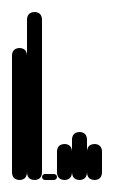

<svg xmlns="http://www.w3.org/2000/svg" viewBox="-20 -300 190 320"><path d="M0 -13H25V-208H0ZM13 -25Q9 -25 6 -23.5Q3 -22 1.5 -19Q0 -16 0 -13Q0 -9 1.5 -6Q3 -3 6 -1.5Q9 0 13 0Q16 0 19 -1.5Q22 -3 23.5 -6Q25 -9 25 -13Q25 -16 23.5 -19Q22 -22 19 -23.5Q16 -25 13 -25ZM13 -220Q9 -220 6 -218.5Q3 -217 1.5 -214Q0 -211 0 -208Q0 -204 1.5 -201Q3 -198 6 -196.5Q9 -195 13 -195Q16 -195 19 -196.5Q22 -198 23.5 -201Q25 -204 25 -208Q25 -211 23.5 -214Q22 -217 19 -218.5Q16 -220 13 -220Z M25 -13H50V-268H25ZM38 -25Q34 -25 31 -23.5Q28 -22 26.5 -19Q25 -16 25 -13Q25 -9 26.5 -6Q28 -3 31 -1.5Q34 0 38 0Q41 0 44 -1.5Q47 -3 48.5 -6Q50 -9 50 -13Q50 -16 48.5 -19Q47 -22 44 -23.5Q41 -25 38 -25ZM38 -280Q34 -280 31 -278.5Q28 -277 26.5 -274Q25 -271 25 -268Q25 -264 26.5 -261Q28 -258 31 -256.5Q34 -255 38 -255Q41 -255 44 -256.5Q47 -258 48.5 -261Q50 -264 50 -268Q50 -271 48.5 -274Q47 -277 44 -278.5Q41 -280 38 -280Z M55 -10Q53 -10 51.5 -8.5Q50 -7 50 -5Q50 -3 51.5 -1.5Q53 0 55 0H70Q72 0 73.5 -1.5Q75 -3 75 -5Q75 -7 73.5 -8.5Q72 -10 70 -10Z M75 -13H100V-48H75ZM88 -25Q84 -25 81 -23.5Q78 -22 76.5 -19Q75 -16 75 -13Q75 -9 76.5 -6Q78 -3 81 -1.5Q84 0 88 0Q91 0 94 -1.5Q97 -3 98.5 -6Q100 -9 100 -13Q100 -16 98.5 -19Q97 -22 94 -23.5Q91 -25 88 -25ZM88 -60Q84 -60 81 -58.5Q78 -57 76.5 -54Q75 -51 75 -48Q75 -44 76.5 -41Q78 -38 81 -36.5Q84 -35 88 -35Q91 -35 94 -36.5Q97 -38 98.5 -41Q100 -44 100 -48Q100 -51 98.5 -54Q97 -57 94 -58.5Q91 -60 88 -60Z M100 -13H125V-68H100ZM113 -25Q109 -25 106 -23.5Q103 -22 101.5 -19Q100 -16 100 -13Q100 -9 101.5 -6Q103 -3 106 -1.5Q109 0 113 0Q116 0 119 -1.5Q122 -3 123.5 -6Q125 -9 125 -13Q125 -16 123.5 -19Q122 -22 119 -23.5Q116 -25 113 -25ZM113 -80Q109 -80 106 -78.5Q103 -77 101.5 -74Q100 -71 100 -68Q100 -64 101.5 -61Q103 -58 106 -56.5Q109 -55 113 -55Q116 -55 119 -56.5Q122 -58 123.5 -61Q125 -64 125 -68Q125 -71 123.5 -74Q122 -77 119 -78.5Q116 -80 113 -80Z M125 -13H150V-48H125ZM138 -25Q134 -25 131 -23.5Q128 -22 126.5 -19Q125 -16 125 -13Q125 -9 126.5 -6Q128 -3 131 -1.5Q134 0 138 0Q141 0 144 -1.5Q147 -3 148.5 -6Q150 -9 150 -13Q150 -16 148.5 -19Q147 -22 144 -23.5Q141 -25 138 -25ZM138 -60Q134 -60 131 -58.5Q128 -57 126.5 -54Q125 -51 125 -48Q125 -44 126.5 -41Q128 -38 131 -36.5Q134 -35 138 -35Q141 -35 144 -36.5Q147 -38 148.5 -41Q150 -44 150 -48Q150 -51 148.5 -54Q147 -57 144 -58.5Q141 -60 138 -60Z"/></svg>

Font: Wavefont Thin
Style: Regular
Weight: 100
Monospace: yes
Version: Version 3.005;gftools[0.9.33]